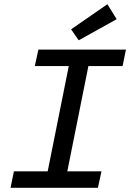

<svg xmlns="http://www.w3.org/2000/svg" viewBox="-20 -890 640 910"><path d="M30 0 46 -78H206L306 -577H145L162 -655H577L561 -577H399L299 -78H461L444 0ZM353 -699 317 -751 489 -870 533 -799Z"/></svg>

Font: Source Code Pro Medium
Style: Italic
Weight: 500
Italic angle: -11°
Monospace: yes
Designer: Paul D. Hunt, Teo Tuominen
Foundry: Adobe Systems Incorporated
Version: Version 1.050;PS 1.000;hotconv 16.6.51;makeotf.lib2.5.65220